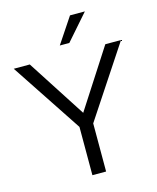

<svg xmlns="http://www.w3.org/2000/svg" viewBox="-151 -1018 909 1110"><g transform="rotate(-15 303.0 -463.0)"><path d="M624 -712 344 -288V0H262V-289L-18 -712H78L304 -362L530 -712ZM331 -773H274L376 -926H465Z"/></g></svg>

Font: Muli
Style: Regular
Weight: 400
Designer: Vernon Adams
Foundry: Vernon Adams
Version: Version 2.000